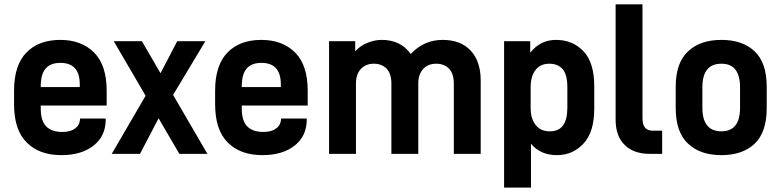

<svg xmlns="http://www.w3.org/2000/svg" viewBox="-20 -710 3603 886"><path d="M168 -209Q168 -151.9 193.8 -126Q218.8 -101.1 268.1 -101.1Q305.7 -101.1 326.2 -117.2Q347.7 -131.8 349.1 -160.2L350.1 -163.1H467.8V-158.2Q467.8 -83 413.1 -39.1Q356.9 5.9 263.2 5.9Q161.6 5.9 104 -51.8Q44.9 -109.4 44.9 -229V-292Q44.9 -409.2 102.1 -467.8Q158.7 -525.9 258.8 -525.9Q356 -525.9 415 -466.8Q472.2 -408.2 472.2 -292V-223.1H168ZM191.9 -395Q168 -369.6 168 -311V-308.1H348.1V-320.8Q348.1 -419.9 258.8 -419.9Q213.9 -419.9 191.9 -395Z M711.9 -164.1 626 0H495.6L651.9 -268.1L504.9 -520H634.8L720.7 -372.1L797.9 -520H927.7L778.8 -272L937 0H807.6Z M1095.7 -209Q1095.7 -151.9 1121.6 -126Q1146.5 -101.1 1195.8 -101.1Q1233.4 -101.1 1253.9 -117.2Q1275.4 -131.8 1276.9 -160.2L1277.8 -163.1H1395.5V-158.2Q1395.5 -83 1340.8 -39.1Q1284.7 5.9 1190.9 5.9Q1089.4 5.9 1031.7 -51.8Q972.7 -109.4 972.7 -229V-292Q972.7 -409.2 1029.8 -467.8Q1086.4 -525.9 1186.5 -525.9Q1283.7 -525.9 1342.8 -466.8Q1399.9 -408.2 1399.9 -292V-223.1H1095.7ZM1119.6 -395Q1095.7 -369.6 1095.7 -311V-308.1H1275.9V-320.8Q1275.9 -419.9 1186.5 -419.9Q1141.6 -419.9 1119.6 -395Z M1619.1 -520V-473.1Q1642.1 -499 1675.3 -512.2Q1708 -525.9 1742.2 -525.9Q1829.1 -525.9 1875.5 -460.9Q1936 -525.9 2022.5 -525.9Q2106.4 -525.9 2152.3 -476.1Q2198.2 -426.8 2198.2 -338.9V0H2074.2V-324.2Q2074.2 -369.6 2052.2 -393.1Q2029.3 -416 1993.2 -416Q1955.6 -416 1933.1 -392.1Q1910.2 -366.2 1910.2 -327.1V0H1786.1V-324.2Q1786.1 -369.6 1764.2 -393.1Q1741.2 -416 1705.6 -416Q1668 -416 1645.5 -392.1Q1622.6 -367.7 1622.6 -324.2V0H1498.5V-520Z M2426.8 -520V-466.8Q2473.1 -525.9 2545.9 -525.9Q2623 -525.9 2672.9 -473.1Q2722.2 -420.9 2722.2 -312V-209Q2722.2 -100.1 2672.9 -47.9Q2623.5 5.9 2549.8 5.9Q2473.6 5.9 2430.2 -46.9V155.8H2306.2V-520ZM2598.1 -307.1Q2598.1 -366.2 2576.2 -391.1Q2554.2 -416 2515.1 -416Q2474.1 -416 2452.1 -388.2Q2428.7 -358.9 2428.7 -307.1V-212.9Q2428.7 -160.6 2453.1 -131.8Q2475.1 -104 2518.1 -104Q2598.1 -104 2598.1 -212.9Z M2862.8 -41Q2820.8 -81.5 2820.8 -158.2V-689.9H2944.8V-166Q2944.8 -134.3 2956.5 -121.1Q2967.8 -106.9 2993.7 -106.9H3035.6V0H2978.5Q2903.8 0 2862.8 -41Z M3155.3 -46.9Q3098.1 -99.6 3098.1 -211.9V-309.1Q3098.1 -420.4 3155.3 -473.1Q3210.9 -525.9 3309.1 -525.9Q3406.7 -525.9 3462.4 -473.1Q3518.1 -420.4 3518.1 -309.1V-211.9Q3518.1 -99.6 3462.4 -46.9Q3406.7 5.9 3309.1 5.9Q3210.9 5.9 3155.3 -46.9ZM3395 -307.1Q3395 -416 3309.1 -416Q3221.2 -416 3221.2 -307.1V-212.9Q3221.2 -104 3309.1 -104Q3395 -104 3395 -212.9Z"/></svg>

Font: D-DIN-PRO
Style: Bold
Weight: 700
Designer: Charles Nix
Foundry: Datto Inc.
Version: Version 1.000;hotconv 1.0.109;makeotfexe 2.5.65596